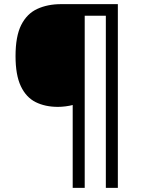

<svg xmlns="http://www.w3.org/2000/svg" viewBox="-20 -780 695 927"><path d="M549 127H491V-704H389V127H331V-273Q316 -269 296.5 -266.5Q277 -264 260 -264Q198 -264 152 -287Q106 -310 80.5 -364Q55 -418 55 -509Q55 -605 82.5 -659.5Q110 -714 160 -737Q210 -760 275 -760H549Z"/></svg>

Font: Noto Sans Thai Looped UI
Style: Regular
Weight: 400
Designer: Cadson Demak Team
Foundry: Cadson Demak Co., Ltd.
Version: Version 1.000